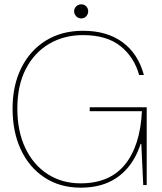

<svg xmlns="http://www.w3.org/2000/svg" viewBox="-20 -854 746 886"><path d="M352 12Q257 12 186 -34.5Q115 -81 76.5 -163Q38 -245 38 -353Q38 -460 78.5 -541Q119 -622 192 -667Q265 -712 363 -712Q473 -712 545 -659.5Q617 -607 644 -508H622Q599 -591 535.5 -641.5Q472 -692 363 -692Q275 -692 206.5 -651.5Q138 -611 99 -535.5Q60 -460 60 -353Q60 -248 97 -170.5Q134 -93 200 -50.5Q266 -8 352 -8Q486 -8 556.5 -94.5Q627 -181 635 -341H394V-359H657V0H641L632 -190H629Q607 -123 568 -78Q529 -33 475.5 -10.5Q422 12 352 12ZM355 -769Q341 -769 331.5 -779Q322 -789 322 -802Q322 -815 331.5 -824.5Q341 -834 355 -834Q369 -834 378 -824.5Q387 -815 387 -802Q387 -789 378 -779Q369 -769 355 -769Z"/></svg>

Font: DM Sans 36pt Thin
Style: Regular
Weight: 250
Designer: Colophon Foundry, Jonny Pinhorn
Foundry: Colophon Foundry
Version: Version 4.004;gftools[0.9.30]